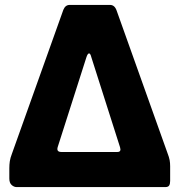

<svg xmlns="http://www.w3.org/2000/svg" viewBox="-20 -762 731 782"><path d="M18 -35V-77Q18 -92 20 -105.5Q22 -119 29 -137L238 -722Q246 -742 264 -742H428Q447 -742 455 -719L662 -139Q669 -121 671 -109.5Q673 -98 673 -85V-25Q673 -13 669 -6.5Q665 0 653 0H48Q37 0 27.5 -8.5Q18 -17 18 -35ZM230 -143H458Q475 -143 469 -162L352 -529Q348 -545 342.5 -544.5Q337 -544 332 -529L215 -163Q209 -143 230 -143Z"/></svg>

Font: Libre Franklin ExtraBold
Style: Regular
Weight: 800
Designer: Pablo Impallari, Rodrigo Fuenzalida, Nhung Nguyen
Foundry: Impallari Type
Version: Version 3.000